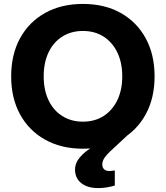

<svg xmlns="http://www.w3.org/2000/svg" viewBox="-20 -742 846 980"><path d="M403 17Q293 17 210.5 -29Q128 -75 82.5 -158Q37 -241 37 -352Q37 -464 82.5 -547Q128 -630 210.5 -676Q293 -722 403 -722Q514 -722 596 -676Q678 -630 723.5 -547Q769 -464 769 -352Q769 -241 723.5 -158Q678 -75 596 -29Q514 17 403 17ZM403 -121Q464 -121 509 -150Q554 -179 579 -231Q604 -283 604 -352Q604 -422 579 -474Q554 -526 509 -555Q464 -584 403 -584Q343 -584 297.5 -555Q252 -526 227.5 -474Q203 -422 203 -352Q203 -283 227.5 -231Q252 -179 297.5 -150Q343 -121 403 -121ZM482 218Q426 218 394.5 192.5Q363 167 363 124Q363 90 388 60.5Q413 31 463 1L501 -20L541 -30L641 -61L557 17Q537 35 525 48.5Q513 62 507.5 73.5Q502 85 502 97Q502 113 511.5 122Q521 131 538 131Q545 131 551 130Q557 129 566 128V205Q547 211 525 214.5Q503 218 482 218Z"/></svg>

Font: TikTok Sans 24pt
Style: Bold
Weight: 700
Version: Version 4.000